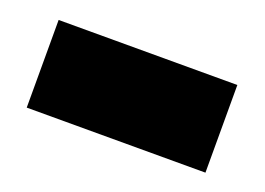

<svg xmlns="http://www.w3.org/2000/svg" viewBox="-41 -449 437 317"><g transform="rotate(20 177.0 -290.0)"><path d="M20 -213V-367H334V-213Z"/></g></svg>

Font: Exo Thin Black
Style: Regular
Weight: 900
Version: Version 2.000